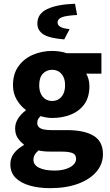

<svg xmlns="http://www.w3.org/2000/svg" viewBox="-20 -775 574 1006"><path d="M241.8 210.9Q184.1 210.9 136.8 197.6Q89.5 184.3 61.8 156.8Q34.2 129.3 34.2 85.2Q34.2 54 52.5 29.2Q70.8 4.4 104.6 -14.7V-18.7Q85.8 -32.2 72.5 -52.4Q59.3 -72.6 59.3 -102.9Q59.3 -130.2 75.3 -154.7Q91.3 -179.3 114.6 -195.9V-199.9Q88.5 -218.2 68.2 -251.9Q48 -285.6 48 -328.6Q48 -388.1 77 -428.2Q106 -468.2 152.9 -488.2Q199.8 -508.1 253.2 -508.1Q274 -508.1 293.7 -505Q313.4 -502 330 -496.1H511.4V-389H431.7Q438.7 -377.9 443.6 -360.6Q448.5 -343.2 448.5 -323.6Q448.5 -266.6 422.4 -229.7Q396.3 -192.9 351.8 -174.9Q307.4 -156.9 253.2 -156.9Q239.6 -156.9 224.6 -159.2Q209.6 -161.5 192.6 -166.6Q184 -158.5 179.7 -150.9Q175.3 -143.3 175.3 -129.7Q175.3 -111.7 192.4 -102.5Q209.4 -93.3 249.6 -93.3H330Q421.5 -93.3 470.5 -63.6Q519.4 -33.9 519.4 32.8Q519.4 84.3 485.4 124.5Q451.4 164.8 389.2 187.8Q326.9 210.9 241.8 210.9ZM253.2 -245.9Q272.5 -245.9 287.7 -255.3Q302.9 -264.6 311.9 -283Q320.9 -301.4 320.9 -328.6Q320.9 -355.1 312 -372.9Q303 -390.7 287.9 -400Q272.7 -409.3 253.2 -409.3Q223.9 -409.3 204.7 -389.1Q185.5 -368.9 185.5 -328.6Q185.5 -301.4 194.5 -283Q203.5 -264.6 218.7 -255.3Q233.8 -245.9 253.2 -245.9ZM265.2 118.7Q298.3 118.7 323.7 110.8Q349.2 102.9 363.9 89Q378.7 75 378.7 57.9Q378.7 34 359.1 26.7Q339.4 19.4 303 19.4H251.6Q226.1 19.4 210.4 17.8Q194.6 16.2 182 13.1Q168.3 24.7 161.7 36.3Q155.2 47.9 155.2 61.7Q155.2 90 185.5 104.3Q215.8 118.7 265.2 118.7ZM316.6 -568.5Q237.1 -575 206.4 -595.5Q175.8 -616.1 175.8 -652Q175.8 -703.2 227.7 -727.7Q279.7 -752.2 373.1 -755.4L384 -696.5Q325.4 -693.3 303.5 -684.3Q281.6 -675.4 281.6 -657.3Q281.6 -643.2 296.4 -634.3Q311.2 -625.5 344.7 -622.5Z"/></svg>

Font: Source Sans 3 Variable
Style: Regular
Weight: 200
Designer: Paul D. Hunt
Foundry: Adobe Systems Incorporated
Version: Version 3.026